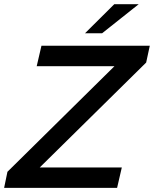

<svg xmlns="http://www.w3.org/2000/svg" viewBox="-42 -912 747 932"><path d="M370.6 -750.5 512.7 -891.6H631.3L453.6 -750.5ZM-22 0 -5.9 -78.1 513.7 -590.8H136.2L159.2 -689.9H685.1L667.5 -608.4L150.9 -99.1H549.3L526.4 0Z"/></svg>

Font: HK Grotesk SemiBold Italic
Style: Regular
Weight: 600
Italic angle: -13°
Designer: Alfredo Marco Pradil and Stefan Peev
Foundry: Hanken Design Co.
Version: Version 1.000;PS 001.000;hotconv 1.0.88;makeotf.lib2.5.64775